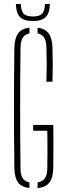

<svg xmlns="http://www.w3.org/2000/svg" viewBox="-20 -944 330 968"><path d="M128.5 4Q88.5 -0.5 71 -24.2Q53.5 -48 52.5 -96.5Q51.5 -176.5 51 -251.5Q50.5 -326.5 50.5 -399.8Q50.5 -473 51 -548Q51.5 -623 52.5 -703Q54 -752 71.5 -776Q89 -800 128.5 -804.5V-775.5Q105.5 -771 95 -754.2Q84.5 -737.5 83.5 -706Q82.5 -625 82 -549.2Q81.5 -473.5 81.5 -400Q81.5 -326.5 82 -250.8Q82.5 -175 83.5 -94Q83.5 -63 94 -46Q104.5 -29 128.5 -24.5ZM169.5 4.5V-24.5Q194.5 -28.5 206.2 -45.2Q218 -62 218.5 -94Q219 -127.5 219.2 -158.5Q219.5 -189.5 219.2 -220.5Q219 -251.5 218.5 -285H147V-314H248.5Q249.5 -278.5 249.5 -227.8Q249.5 -177 248.5 -96.5Q247.5 -47.5 229 -23.5Q210.5 0.5 169.5 4.5ZM214 -532Q215.5 -578 215.5 -619.2Q215.5 -660.5 214 -706Q213 -737.5 202.5 -754.2Q192 -771 169.5 -775.5V-804.5Q207.5 -800 225.2 -776Q243 -752 244.5 -703.5Q246 -658.5 246 -618.2Q246 -578 244.5 -532ZM145.5 -838Q101 -838 81 -858Q61 -878 60 -924H85Q86 -889.5 99 -875.2Q112 -861 145.5 -861Q179.5 -861 192.8 -875.2Q206 -889.5 206.5 -924H231.5Q230.5 -878 210.5 -858Q190.5 -838 145.5 -838Z"/></svg>

Font: Big Shoulders Stencil Display Thin ExtraLight
Style: Regular
Weight: 250
Version: Version 2.001